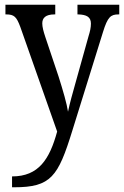

<svg xmlns="http://www.w3.org/2000/svg" viewBox="-20 -556 525 813"><path d="M31 191V237H40C196 237 226 192 286 -2L416 -420C436 -485 449 -495 482 -495H485V-536H308V-495H311C347 -494 365 -484 365 -456C365 -439 361 -422 355 -403L300 -206C287 -160 276 -121 268 -83C263 -117 247 -172 228 -232L172 -399C164 -423 159 -442 159 -457C159 -480 173 -495 211 -495H214V-536H3V-495H6C40 -495 50 -485 66 -442L222 1C190 118 144 191 31 191Z"/></svg>

Font: Noto Serif Lao Cond
Style: Regular
Weight: 400
Width: 3
Designer: Monotype Design Team
Foundry: Monotype Imaging Inc.
Version: Version 2.004